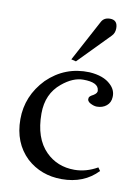

<svg xmlns="http://www.w3.org/2000/svg" viewBox="-82 -761 596 825"><g transform="rotate(10 216.0 -348.5)"><path d="M111 -254Q111 -146 167 -90Q217 -40 292 -40Q343 -40 392 -68L402 -54Q342 9 245 9Q155 9 92 -48Q26 -111 26 -214Q26 -316 100 -393Q177 -468 284 -464Q346 -460 377 -430Q402 -407 400 -376Q399 -352 382 -338Q365 -324 340 -324Q327 -324 311 -332.5Q295 -341 299 -356Q301 -363 317 -371Q335 -382 332 -394Q329 -428 263 -428Q218 -428 171 -389Q111 -340 111 -254ZM364 -670Q364 -649 351 -636L218 -500L197 -505L294 -686Q305 -706 331 -706Q364 -706 364 -670Z"/></g></svg>

Font: GFS Didot
Style: Regular
Weight: 400
Designer: Takis Katsoulidis and George D. Matthiopoulos
Foundry: Takis Katsoulidis and George D. Matthiopoulos
Version: Version 1.0